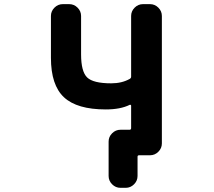

<svg xmlns="http://www.w3.org/2000/svg" viewBox="-20 -775 1040 933"><path d="M617.2 -261.7Q617.2 -263.7 615.2 -265.1Q613.3 -266.6 610.4 -265.6Q565.4 -243.2 494.1 -243.2Q354.5 -243.2 291 -302.2Q227.5 -361.3 227.5 -494.1V-697.3Q227.5 -720.7 244.6 -737.8Q261.7 -754.9 285.2 -754.9H316.4Q339.8 -754.9 356.9 -737.8Q374 -720.7 374 -697.3V-510.7Q374 -427.7 403.3 -398.9Q432.6 -370.1 520.5 -370.1Q572.3 -370.1 610.4 -391.6Q617.2 -395.5 617.2 -402.3V-697.3Q617.2 -720.7 634.3 -737.8Q651.4 -754.9 674.8 -754.9H709Q732.4 -754.9 749.5 -737.8Q766.6 -720.7 766.6 -697.3V-78.1Q766.6 -54.7 749.5 -37.6Q732.4 -20.5 709 -20.5H668H656.2Q648.4 -20.5 648.4 -13.7V80.1Q648.4 103.5 631.3 120.6Q614.3 137.7 590.8 137.7H565.4Q542 137.7 524.9 120.6Q507.8 103.5 507.8 80.1V-86.9Q507.8 -110.4 524.9 -127.4Q542 -144.5 565.4 -144.5H609.4Q617.2 -144.5 617.2 -152.3Z"/></svg>

Font: Gen Jyuu Gothic Monospace Bold
Style: Bold
Weight: 700
Designer: [Source Han Sans]
Ryoko NISHIZUKA  (kana & ideographs); Paul D. Hunt (Latin, Greek & Cyrillic); Wenlong ZHANG  (bopomofo
Version: Version 1.002.20150607